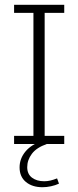

<svg xmlns="http://www.w3.org/2000/svg" viewBox="-20 -603 328 804"><path d="M39 0V-34H120V-549H39V-583H249V-549H167V-34H249V0ZM158 181Q115 181 88.5 159Q62 137 62 98Q62 61 87 31Q112 1 163 -16L176 0Q133 15 113.5 41Q94 67 94 97Q94 126 114 141Q134 156 165 156Q178 156 191 153Q204 150 219 144L227 166Q212 173 193.5 177Q175 181 158 181Z"/></svg>

Font: Rokkitt SemiBold ExtraLight
Style: Regular
Weight: 250
Version: Version 3.103